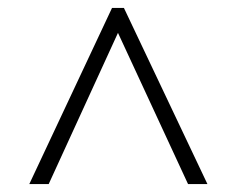

<svg xmlns="http://www.w3.org/2000/svg" viewBox="-20 -734 599 485"><path d="M54 -269H103L278 -651L455 -269H504L293 -714H263Z"/></svg>

Font: Noto Serif Bengali Light
Style: Regular
Weight: 300
Designer: Juan Bruce, Universal Thirst, Indian Type Foundry and the Monotype Design Team.
Foundry: Monotype Imaging Inc.
Version: Version 2.003